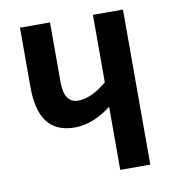

<svg xmlns="http://www.w3.org/2000/svg" viewBox="-67 -601 597 661"><g transform="rotate(-10 232.0 -271.0)"><path d="M151 -542H46V-335C46 -225 87 -171 173 -171C216 -171 261 -189 301 -221V0H406V-542H301V-306C269 -279 234 -260 200 -260C169 -260 151 -283 151 -333Z"/></g></svg>

Font: Noto Sans Display Condensed Medium
Style: Regular
Weight: 500
Width: 3
Designer: Monotype Design Team
Foundry: Monotype Imaging Inc.
Version: Version 1.900